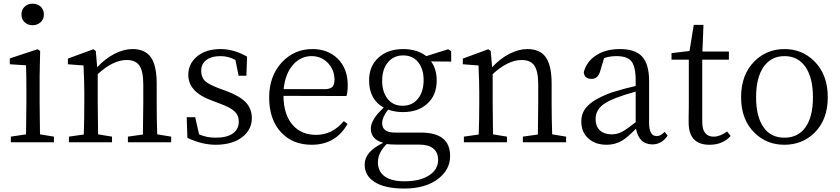

<svg xmlns="http://www.w3.org/2000/svg" viewBox="-20 -787 4649 1062"><path d="M40 0V-31.2L124 -43.9Q126 -151.4 126 -222.7V-277.3Q126 -377 124 -425.8L34.2 -431.6V-463.9L187.5 -514.6L202.1 -504.9L199.2 -366.2V-222.7Q199.2 -151.4 201.2 -43.9L278.3 -31.2V0ZM160.2 -766.6Q187.5 -766.6 205.1 -750Q222.7 -733.4 222.7 -707Q222.7 -680.7 204.6 -664.1Q186.5 -647.5 160.2 -647.5Q133.8 -647.5 116.2 -664.1Q98.6 -680.7 98.6 -707Q98.6 -733.4 116.2 -750Q133.8 -766.6 160.2 -766.6Z M361.3 0V-31.2L443.4 -43Q446.3 -125 446.3 -222.7V-276.4Q446.3 -334 442.4 -415Q442.4 -421.9 442.4 -424.8L355.5 -431.6V-462.9L496.1 -514.6L509.8 -504.9L517.6 -415Q560.5 -461.9 612.3 -488.8Q664.1 -515.6 712.9 -515.6Q781.2 -515.6 813.5 -471.7Q846.7 -425.8 846.7 -324.2V-222.7Q846.7 -125 849.6 -43.9L926.8 -31.2V0H687.5V-31.2L770.5 -43Q772.5 -150.4 772.5 -222.7V-320.3Q772.5 -394.5 750 -425.8Q728.5 -455.1 680.7 -455.1Q605.5 -455.1 520.5 -377V-222.7Q520.5 -151.4 522.5 -43.9L599.6 -31.2V0Z M1172.9 13.7Q1097.7 13.7 1016.6 -24.4L1012.7 -138.7H1059.6L1081.1 -43.9Q1123 -25.4 1172.9 -25.4Q1236.3 -25.4 1269.5 -49.8Q1300.8 -73.2 1300.8 -114.3Q1300.8 -149.4 1276.4 -171.9Q1253.9 -192.4 1199.2 -212.9L1150.4 -231.4Q1021.5 -278.3 1021.5 -373Q1021.5 -432.6 1067.4 -472.7Q1117.2 -515.6 1200.2 -515.6Q1274.4 -515.6 1346.7 -473.6L1342.8 -368.2H1299.8L1282.2 -455.1Q1243.2 -476.6 1200.2 -476.6Q1148.4 -476.6 1120.1 -454.1Q1092.8 -432.6 1092.8 -396Q1092.8 -359.4 1115.2 -337.9Q1135.7 -319.3 1192.4 -297.9L1230.5 -284.2Q1306.6 -255.9 1340.8 -219.7Q1373 -183.6 1373 -133.8Q1373 -72.3 1323.2 -31.2Q1267.6 13.7 1172.9 13.7Z M1704.1 13.7Q1598.6 13.7 1535.2 -54.7Q1468.8 -125 1468.8 -248Q1468.8 -367.2 1540 -443.4Q1608.4 -515.6 1708 -515.6Q1793.9 -515.6 1848.6 -461.9Q1903.3 -407.2 1903.3 -316.4Q1903.3 -276.4 1896.5 -255.9L1547.9 -256.8Q1548.8 -152.3 1599.6 -94.7Q1647.5 -41 1728.5 -41Q1818.4 -41 1881.8 -117.2L1902.3 -101.6Q1836.9 13.7 1704.1 13.7ZM1548.8 -293.9H1777.3Q1807.6 -293.9 1820.3 -308.6Q1830.1 -320.3 1830.1 -346.7Q1830.1 -399.4 1794.9 -437.5Q1757.8 -476.6 1703.1 -476.6Q1645.5 -476.6 1603.5 -431.6Q1557.6 -381.8 1548.8 -293.9Z M2215.8 255.9Q2107.4 255.9 2050.8 218.8Q1997.1 184.6 1997.1 123Q1997.1 51.8 2099.6 2.9Q2031.2 -15.6 2031.2 -75.2Q2031.2 -127 2102.5 -191.4Q2021.5 -237.3 2021.5 -341.8Q2021.5 -422.9 2075.2 -469.7Q2127 -515.6 2210 -515.6Q2287.1 -515.6 2337.9 -476.6L2459 -514.6L2475.6 -503.9V-446.3L2364.3 -447.3Q2395.5 -405.3 2395.5 -341.8Q2395.5 -259.8 2342.8 -212.9Q2292 -167 2209 -167Q2165 -167 2127 -180.7Q2093.8 -138.7 2093.8 -105.5Q2093.8 -53.7 2165 -53.7H2308.6Q2469.7 -53.7 2469.7 76.2Q2469.7 149.4 2406.2 200.2Q2335.9 255.9 2215.8 255.9ZM2216.8 215.8Q2304.7 215.8 2355.5 181.6Q2403.3 149.4 2403.3 98.6Q2403.3 12.7 2295.9 12.7H2170.9Q2142.6 12.7 2119.1 9.8Q2070.3 57.6 2070.3 110.4Q2070.3 163.1 2110.4 190.4Q2148.4 215.8 2216.8 215.8ZM2207 -202.1Q2260.7 -202.1 2292 -241.2Q2323.2 -280.3 2323.2 -343.8Q2323.2 -405.3 2293 -442.9Q2262.7 -480.5 2210 -480.5Q2157.2 -480.5 2125.5 -441.9Q2093.8 -403.3 2093.8 -340.8Q2093.8 -278.3 2124 -240.2Q2154.3 -202.1 2207 -202.1Z M2545.9 0V-31.2L2627.9 -43Q2630.9 -125 2630.9 -222.7V-276.4Q2630.9 -334 2627 -415Q2627 -421.9 2627 -424.8L2540 -431.6V-462.9L2680.7 -514.6L2694.3 -504.9L2702.1 -415Q2745.1 -461.9 2796.9 -488.8Q2848.6 -515.6 2897.5 -515.6Q2965.8 -515.6 2998 -471.7Q3031.2 -425.8 3031.2 -324.2V-222.7Q3031.2 -125 3034.2 -43.9L3111.3 -31.2V0H2872.1V-31.2L2955.1 -43Q2957 -150.4 2957 -222.7V-320.3Q2957 -394.5 2934.6 -425.8Q2913.1 -455.1 2865.2 -455.1Q2790 -455.1 2705.1 -377V-222.7Q2705.1 -151.4 2707 -43.9L2784.2 -31.2V0Z M3335.9 13.7Q3274.4 13.7 3236.3 -19.5Q3195.3 -54.7 3195.3 -115.2Q3195.3 -167 3231.4 -202.1Q3270.5 -242.2 3366.2 -276.4Q3442.4 -299.8 3496.1 -311.5V-342.8Q3496.1 -420.9 3470.7 -450.2Q3447.3 -476.6 3389.6 -476.6Q3352.5 -476.6 3321.3 -465.8L3299.8 -393.6Q3288.1 -350.6 3252 -350.6Q3211.9 -350.6 3209 -387.7Q3224.6 -447.3 3277.8 -481.4Q3331.1 -515.6 3409.2 -515.6Q3492.2 -515.6 3530.3 -475.6Q3570.3 -433.6 3570.3 -339.8V-108.4Q3570.3 -34.2 3612.3 -34.2Q3634.8 -34.2 3656.2 -57.6L3672.9 -37.1Q3640.6 11.7 3587.9 11.7Q3550.8 11.7 3527.8 -11.2Q3504.9 -34.2 3498 -75.2Q3450.2 -26.4 3418.9 -7.8Q3380.9 13.7 3335.9 13.7ZM3364.3 -43.9Q3393.6 -43.9 3421.9 -58.6Q3447.3 -72.3 3496.1 -111.3V-280.3Q3428.7 -261.7 3386.7 -245.1Q3321.3 -220.7 3294.9 -188.5Q3274.4 -163.1 3274.4 -128.9Q3274.4 -86.9 3299.8 -64.5Q3323.2 -43.9 3364.3 -43.9Z M3904.3 13.7Q3789.1 13.7 3789.1 -109.4Q3789.1 -120.1 3789.1 -142.6Q3790 -172.9 3790 -194.3V-457H3694.3V-493.2L3793.9 -504.9L3817.4 -649.4H3871.1L3865.2 -502H4011.7V-457H3864.3V-113.3Q3864.3 -31.2 3927.7 -31.2Q3961.9 -31.2 4002 -59.6L4021.5 -35.2Q3978.5 13.7 3904.3 13.7Z M4154.3 -51.8Q4079.1 -124 4079.1 -249.5Q4079.1 -375 4154.3 -449.2Q4221.7 -515.6 4319.3 -515.6Q4416 -515.6 4483.4 -449.2Q4558.6 -375 4558.6 -249.5Q4558.6 -124 4484.4 -51.8Q4417 13.7 4318.8 13.7Q4220.7 13.7 4154.3 -51.8ZM4434.6 -82Q4476.6 -140.6 4476.6 -249Q4476.6 -357.4 4435.1 -417Q4393.6 -476.6 4319.3 -476.6Q4245.1 -476.6 4203.6 -417Q4162.1 -357.4 4162.1 -249Q4162.1 -140.6 4204.1 -82Q4244.1 -25.4 4318.8 -25.4Q4393.6 -25.4 4434.6 -82Z"/></svg>

Font: Bpmf GenYo Min R
Style: R
Weight: 400
Foundry: But Ko
Version: Version 1.320